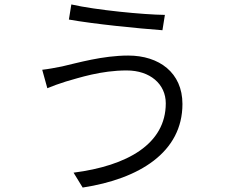

<svg xmlns="http://www.w3.org/2000/svg" viewBox="-20 -799 1040 864"><path d="M726 -334C726 -151 553 -53 311 -22L352 45C607 6 801 -114 801 -331C801 -472 696 -549 557 -549C442 -549 329 -516 259 -500C229 -494 197 -488 170 -485L193 -402C217 -412 244 -422 276 -432C336 -449 434 -482 550 -482C655 -482 726 -421 726 -334ZM301 -779 290 -711C402 -691 601 -671 711 -663L722 -732C626 -733 410 -754 301 -779Z"/></svg>

Font: Noto Sans KR DemiLight
Style: Regular
Weight: 350
Designer: Ryoko NISHIZUKA 西塚涼子 (kana, bopomofo & ideographs); Paul D. Hunt (Latin, Greek & Cyrillic); Sandoll Communications 산돌커뮤니
Foundry: Adobe
Version: Version 2.004;hotconv 1.0.118;makeotfexe 2.5.65603